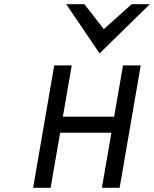

<svg xmlns="http://www.w3.org/2000/svg" viewBox="-20 -890 730 910"><path d="M452 -637 690 -870H604L472 -752L380 -870H294ZM547 0 647 -580H563L521 -337H278L320 -580H237L137 0H220L265 -261H508L463 0Z"/></svg>

Font: Charger Monospace
Style: Regular
Weight: 400
Designer: Jasper
Foundry: Cannot Into Space Fonts
Version: Version 0.980